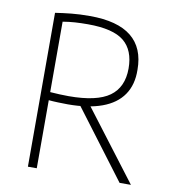

<svg xmlns="http://www.w3.org/2000/svg" viewBox="-72 -663 643 725"><g transform="rotate(10 250.0 -300.5)"><path d="M83 0V-590Q112.5 -594.5 144.2 -597.8Q176 -601 215 -601Q321.5 -601 374.2 -558.5Q427 -516 427 -432Q428 -374.5 401.2 -335.8Q374.5 -297 321.2 -277.5Q268 -258 190 -258Q173 -258 152.5 -258.8Q132 -259.5 117 -261V0ZM434.5 0 223.5 -280H265L478 0ZM188 -289Q296 -289 344.5 -324Q393 -359 393 -431Q393 -501 351.5 -535Q310 -569 213 -569Q185.5 -569 163.2 -567.5Q141 -566 117 -562V-292Q138 -290.5 153.8 -289.8Q169.5 -289 188 -289Z"/></g></svg>

Font: Encode Sans SC Condensed Thin
Style: Regular
Weight: 100
Width: 3
Designer: Multiple Designers
Foundry: Impallari Type
Version: Version 3.002